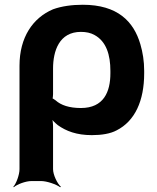

<svg xmlns="http://www.w3.org/2000/svg" viewBox="-20 -558 660 807"><path d="M366 10C407 10 444 4 470 -10C547 -49 586 -134 586 -250V-260C586 -301 580 -338 570 -372C542 -468 474 -538 328 -538C282 -538 239 -532 203 -519C118 -483 62 -401 62 -282V153C62 177 48 214 36 227L38 229C51 217 88 203 112 203H153C177 203 217 217 233 229L236 227C221 214 203 177 203 153V-26C203 -39 201 -57 197 -66L193 -64C197 -55 212 -41 223 -32C258 -7 302 10 366 10ZM320 -104C271 -104 236 -116 214 -136C210 -139 200 -146 198 -145L200 -141C202 -143 203 -159 203 -162V-270C203 -344 229 -424 320 -424C342 -424 361 -420 377 -411C427 -384 444 -327 444 -260V-250C444 -172 416 -104 320 -104Z"/></svg>

Font: Asimov
Style: EdgeWide
Weight: 500
Designer: Google
Version: Version 2.000980: 2014